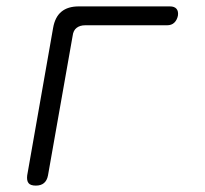

<svg xmlns="http://www.w3.org/2000/svg" viewBox="-20 -570 640 600"><path d="M92 10Q75 10 69 2Q63 -6 65 -22L146 -483Q152 -517 172 -533.5Q192 -550 226 -550H511Q525 -550 531.5 -542.5Q538 -535 536 -521Q533 -507 524.5 -499Q516 -491 502 -491H246Q230 -491 219.5 -483Q209 -475 207 -458L130 -22Q127 -6 117.5 2Q108 10 92 10Z"/></svg>

Font: Maple Mono NL ExtraLight
Style: Italic
Weight: 275
Italic angle: -10°
Monospace: yes
Designer: subframe7536
Version: Version 7.000